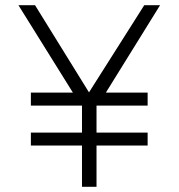

<svg xmlns="http://www.w3.org/2000/svg" viewBox="-20 -720 688 740"><path d="M296 0V-159H99V-209H296V-313H99V-363H261L51 -700H115L323 -364L536 -700H597L388 -363H549V-313H352V-209H549V-159H352V0Z"/></svg>

Font: Geologica Roman Thin
Style: Regular
Weight: 250
Designer: Sindre Bremnes, Frode Helland
Foundry: Monokrom Skriftforlag AS
Version: Version 1.010;gftools[0.9.28]